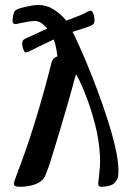

<svg xmlns="http://www.w3.org/2000/svg" viewBox="-20 -735 511 764"><path d="M58.1 8.3Q44.1 8.3 39.5 4.6Q34.9 0.8 35.2 -6.3Q35.9 -10.9 43.4 -31.2Q50.9 -51.4 64.9 -89Q79 -126.6 97.7 -182.8Q116.4 -238.9 138.7 -314.8Q161.1 -390.6 185.7 -487.9Q189.6 -503.7 208.4 -510.8Q202.6 -561.4 190.6 -585.4Q178.7 -609.4 167.8 -622.2Q152.5 -638.8 141.3 -645.1Q130.1 -651.4 120 -651.4Q106.8 -651.4 89.5 -648.5Q72.3 -645.6 58.4 -642.4Q44.6 -639.1 41.3 -639.1Q35 -639.1 32.1 -643.6Q29.1 -648.1 30.1 -658.7Q32.1 -674.5 35.1 -683.9Q38 -693.3 47.8 -697.5Q54.6 -701.1 69.8 -705Q85 -708.9 102.2 -712.1Q119.5 -715.3 132.1 -715.3Q165.9 -715.3 194.5 -696.8Q223.1 -678.3 242.6 -654.3Q253.5 -640.3 273.5 -599.1Q293.6 -557.8 318.2 -500Q342.9 -442.3 367.3 -376.6Q391.8 -310.8 412.1 -246.4Q432.4 -181.9 443.2 -127.9Q454 -73.8 450.6 -39.7Q449.7 -26.4 445.2 -19.5Q440.7 -12.6 437.1 -8.4Q429 0.7 413.8 4.5Q398.6 8.3 383.6 8.3Q377.4 8.3 373.9 5.1Q370.4 1.8 370.4 -3.7Q372.1 -16.2 374.1 -34.3Q376.1 -52.3 377.6 -73.9Q379 -95.4 377.6 -116.8Q374.3 -177.8 358.7 -238.4Q343.2 -299.1 322.9 -351.5Q302.7 -404 283.4 -439.5Q279.9 -434 277 -421.3Q274.2 -408.7 270.1 -395.2Q261.7 -364.5 250 -323.5Q238.3 -282.5 225.1 -238.8Q211.8 -195.1 200 -155.2Q188.1 -115.2 178.6 -86.2Q169 -57.3 164.2 -46.8Q159.7 -31 149.7 -20.5Q139.6 -9.9 125.3 -3.7Q111.1 2.5 93.7 5.4Q76.2 8.3 58.1 8.3ZM216.2 -588.5Q198.7 -580 176.6 -569.7Q154.5 -559.3 135.5 -550.1Q116.5 -541 105.7 -535.3Q98.6 -531.5 92.5 -529Q86.4 -526.5 82.7 -526.5Q77.5 -526.5 72.8 -538.9Q68.2 -551.2 68.2 -560.3Q68.2 -566.3 70.5 -571.9Q72.9 -577.6 80.8 -581.3Q99.9 -590.4 127.1 -602.5Q154.4 -614.5 177 -625.5Q186.9 -630.1 202.6 -636.5Q218.3 -642.9 236.3 -649.9Q254.3 -656.9 271.1 -663.3Q288 -669.6 300.8 -674.9Q313.6 -680.2 318.3 -683.3Q325.4 -687.3 331.5 -690Q337.7 -692.7 340.7 -692.7Q347.5 -692.7 351.8 -679.4Q356.1 -666 356.1 -654.8Q356.1 -649.2 354.1 -643.3Q352.1 -637.5 343.5 -633.8Q335.1 -629.8 322.4 -625.4Q309.6 -621 295.2 -616.5Q280.9 -612 266.1 -607.4Q251.4 -602.7 238.5 -598Q225.5 -593.2 216.2 -588.5Z"/></svg>

Font: Briem Hand Thin
Style: Regular
Weight: 100
Designer: Gunnlaugur SE Briem, Eben Sorkin
Foundry: Sorkin Type Co.
Version: Version 1.003